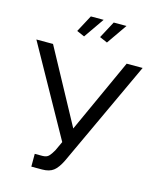

<svg xmlns="http://www.w3.org/2000/svg" viewBox="-133 -1010 898 1103"><g transform="rotate(15 316.0 -458.0)"><path d="M161 3V-73H206Q231 -73 243.5 -85.5Q256 -98 270 -123L296 -179L0 -710H99L337 -271L537 -710H632L339 -80Q317 -35 292.5 -16Q268 3 225 3ZM260 -798 214 -818 268 -919H344ZM396 -798 350 -818 404 -919H480Z"/></g></svg>

Font: Raleway Medium
Style: Regular
Weight: 500
Designer: Matt McInerney, Pablo Impallari, Rodrigo Fuenzalida
Foundry: Matt McInerney, Pablo Impallari, Rodrigo Fuenzalida
Version: Version 4.026